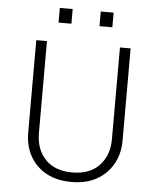

<svg xmlns="http://www.w3.org/2000/svg" viewBox="-58 -908 795 967"><g transform="rotate(5 339.5 -424.0)"><path d="M337 10Q266 10 213 -18.5Q160 -47 130.5 -99Q101 -151 101 -220V-686H155V-222Q155 -139 203 -88.5Q251 -38 339 -38Q428 -38 476 -89.5Q524 -141 524 -222V-686H578V-220Q578 -152 548 -100Q518 -48 465.5 -19Q413 10 343 10ZM205 -784V-858H270V-784ZM412 -784V-858H477V-784Z"/></g></svg>

Font: Chivo Medium Thin
Style: Regular
Weight: 250
Version: Version 2.002